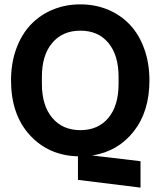

<svg xmlns="http://www.w3.org/2000/svg" viewBox="-20 -710 739 884"><path d="M338.9 118.2V9.8Q202.6 5.9 116.7 -88.6Q30.8 -183.1 30.8 -339.8Q30.8 -419.4 54.9 -485.6Q79.1 -551.8 121.6 -596.4Q164.1 -641.1 222.7 -665.5Q281.2 -689.9 350.1 -689.9Q418.5 -689.9 477.1 -665.5Q535.6 -641.1 577.9 -596.4Q620.1 -551.8 644 -485.6Q668 -419.4 668 -339.8Q668 -196.8 595.5 -104.7Q522.9 -12.7 404.8 5.9L627 32.2V153.8ZM172.9 -323.2Q172.9 -224.1 220.5 -167.5Q268.1 -110.8 350.1 -110.8Q432.1 -110.8 479 -167.2Q525.9 -223.6 525.9 -323.2V-356.9Q525.9 -456.1 479 -512.5Q432.1 -568.8 350.1 -568.8Q268.1 -568.8 220.5 -512.5Q172.9 -456.1 172.9 -356.9Z"/></svg>

Font: TASA Orbiter Deck
Style: Bold
Weight: 700
Designer: Weizhong Zhang
Version: Version 1.000;Glyphs 3.1.2 (3151)